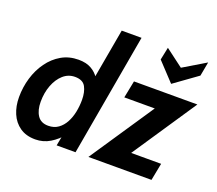

<svg xmlns="http://www.w3.org/2000/svg" viewBox="-126 -923 1249 1107"><g transform="rotate(20 499.0 -370.0)"><path d="M187.5 10Q131 10 93 -16.5Q55 -43 36 -87.8Q17 -132.5 17 -188Q17 -248.5 34 -305.8Q51 -363 83.8 -408.5Q116.5 -454 162.8 -480.8Q209 -507.5 267.5 -507.5Q313.5 -507.5 344.8 -490Q376 -472.5 394.2 -443.8Q412.5 -415 420.5 -381L379.5 -396L442.5 -750H564L432 0H316L337.5 -109.5L356.5 -85Q319 -40 277.8 -15Q236.5 10 187.5 10ZM231 -89.5Q267 -89.5 292.2 -107.8Q317.5 -126 333.5 -156Q349.5 -186 356.8 -222.5Q364 -259 364 -296Q364 -344 346.8 -375.8Q329.5 -407.5 281.5 -407.5Q240.5 -407.5 209.5 -380Q178.5 -352.5 161 -306.5Q143.5 -260.5 143.5 -205Q143.5 -154 164.5 -121.8Q185.5 -89.5 231 -89.5ZM511 0 805.5 -439 829 -393.5H588L609 -499H998L704 -60L680 -106H918.5L898 0ZM815 -559 710.5 -670.5 726.5 -748 836 -665.5 973.5 -748 957.5 -661.5Z"/></g></svg>

Font: Cabin
Style: Bold Italic
Weight: 700
Width: 4
Italic angle: -10°
Designer: Pablo Impallari
Foundry: Pablo Impallari. http://www.impallari.com Igino Marini. http://www.ikern.com
Version: Version 3.001